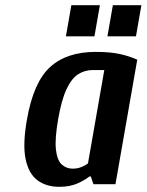

<svg xmlns="http://www.w3.org/2000/svg" viewBox="-20 -710 565 740"><path d="M208 10Q158 10 124 -15.5Q90 -41 78.5 -98Q67 -155 84 -250Q109 -393 173 -451.5Q237 -510 349 -510Q402 -510 438.5 -502.5Q475 -495 509 -480L425 0H340L330 -30H325Q306 -15 277.5 -2.5Q249 10 208 10ZM260 -60Q279 -60 294.5 -66.5Q310 -73 319 -80L382 -440H337Q307 -440 281.5 -424Q256 -408 236.5 -366.5Q217 -325 204 -250Q191 -175 195.5 -134Q200 -93 217.5 -76.5Q235 -60 260 -60ZM394 -570 415 -690H525L504 -570ZM234 -570 255 -690H365L344 -570Z"/></svg>

Font: Cuprum
Style: Bold Italic
Weight: 700
Italic angle: -10°
Designer: Jovanny Lemonad
Foundry: Jovanny Lemonad
Version: Version 3.000